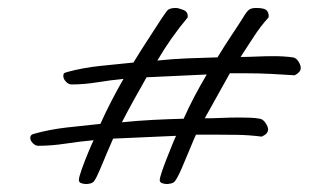

<svg xmlns="http://www.w3.org/2000/svg" viewBox="-20 -513 825 482"><path d="M196 -51Q191 -51 184.5 -53Q178 -55 178 -61Q178 -68 185.5 -89Q193 -110 202 -131.5Q211 -153 215 -161Q181 -158 145 -152.5Q109 -147 76 -147Q69 -147 62.5 -153.5Q56 -160 56 -167Q56 -175 65 -177Q104 -188 148 -193Q192 -198 232 -202Q245 -231 259.5 -259Q274 -287 290 -315Q259 -312 225 -306.5Q191 -301 160 -301Q152 -301 145.5 -308Q139 -315 139 -322Q139 -329 142.5 -330Q146 -331 148 -332Q188 -343 231.5 -347.5Q275 -352 315 -356Q332 -384 350 -411.5Q368 -439 386 -467Q394 -479 399.5 -486Q405 -493 421 -493Q428 -493 440.5 -488Q453 -483 451 -469Q430 -444 411 -417Q392 -390 375 -361Q413 -365 450.5 -366.5Q488 -368 526 -369Q543 -397 562 -425.5Q581 -454 596 -478Q602 -487 607.5 -490Q613 -493 624 -493Q646 -493 651 -485Q656 -477 654 -469Q634 -447 617.5 -421.5Q601 -396 584 -370Q602 -370 623.5 -371Q645 -372 667 -372Q693 -372 715 -369Q723 -368 729 -359Q735 -350 735 -342Q735 -332 720 -324Q690 -326 660 -327.5Q630 -329 600 -329H557Q541 -301 525.5 -272.5Q510 -244 494 -216Q513 -216 536 -217Q559 -218 581 -218Q595 -218 608 -217.5Q621 -217 632 -215Q640 -214 646.5 -204.5Q653 -195 653 -188Q653 -177 637 -170Q606 -174 576 -174.5Q546 -175 516 -175H472Q466 -162 456 -137.5Q446 -113 436 -90Q426 -67 419 -58Q416 -54 409.5 -52.5Q403 -51 398 -51Q394 -51 387.5 -53Q381 -55 381 -61Q381 -66 386 -81Q391 -96 398.5 -115Q406 -134 412.5 -150Q419 -166 422 -172L264 -165Q259 -154 249.5 -131.5Q240 -109 231 -87.5Q222 -66 216 -58Q213 -54 207 -52.5Q201 -51 196 -51ZM286 -206Q325 -210 363.5 -212Q402 -214 441 -215Q454 -244 468.5 -271.5Q483 -299 499 -326L348 -319Q332 -291 316.5 -263Q301 -235 286 -206Z"/></svg>

Font: Corinthia
Style: Bold
Weight: 700
Designer: Robert E. Leuschke
Foundry: Robert E. Leuschke
Version: Version 1.013; ttfautohint (v1.8.3)